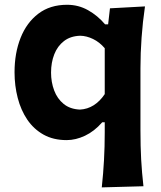

<svg xmlns="http://www.w3.org/2000/svg" viewBox="-20 -587 693 824"><path d="M323.1 -116.7Q280.8 -118.5 253.3 -140.9Q225.7 -163.4 212.4 -199Q199.1 -234.7 199.1 -275.5Q199.1 -318.7 212.9 -353.9Q226.6 -389.1 254.4 -410.6Q282.1 -432.2 324 -433.6Q351.4 -433.2 379.4 -419.6Q407.4 -406.1 429.5 -380V-183.1Q408.9 -152.3 382.1 -135.3Q355.2 -118.3 323.1 -116.7ZM416.8 217.2 595.6 212.3Q588.9 153 585.8 97.1Q582.8 41.2 582.8 -27.4V-294.5Q582.8 -359.2 587.6 -425.6Q592.3 -492 602.2 -559.5L451.9 -551.3L444 -482.5H431Q399.6 -519.7 358.2 -543.1Q316.8 -566.5 268 -566.5Q194.8 -566.5 144.5 -528.2Q94.2 -489.9 68.3 -424.4Q42.4 -358.9 42.4 -276.8Q42.4 -219.1 56.1 -166.5Q69.7 -114 97.2 -73.4Q124.8 -32.8 166.9 -9.2Q209 14.3 266 14.3Q304.9 14.3 344.8 -4.5Q384.6 -23.2 418.8 -62.3H429.5V-19.2Q429.5 43.3 426.3 100.6Q423.2 157.9 416.8 217.2Z"/></svg>

Font: Pinar-VF-FD
Style: Regular
Weight: 300
Designer: Amin Abedi
Version: Version 3.0